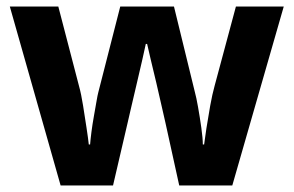

<svg xmlns="http://www.w3.org/2000/svg" viewBox="-20 -566 896 586"><path d="M485 -191Q481 -208 473.5 -241.5Q466 -275 457 -313.5Q448 -352 440 -384.5Q432 -417 429 -432H425Q422 -417 414.5 -384.5Q407 -352 398 -313.5Q389 -275 381 -241Q373 -207 369 -189L325 0H165L10 -546H158L221 -304Q228 -279 233.5 -244Q239 -209 244 -176.5Q249 -144 251 -125H255Q256 -139 259 -162.5Q262 -186 266.5 -211Q271 -236 274.5 -256.5Q278 -277 280 -284L347 -546H511L575 -284Q579 -270 584.5 -239Q590 -208 594.5 -176Q599 -144 599 -125H603Q605 -142 610 -174.5Q615 -207 621.5 -243Q628 -279 635 -304L700 -546H846L689 0H527Z"/></svg>

Font: Noto Sans Adlam Unjoined
Style: Bold
Weight: 700
Version: Version 3.001